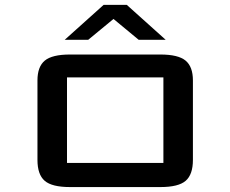

<svg xmlns="http://www.w3.org/2000/svg" viewBox="-20 -758 934 778"><path d="M542 -596.7 439.9 -681.2 337.4 -596.7H242.2L399.9 -738.3H493.7L651.4 -596.7ZM761.7 -109.9Q761.7 -50.8 732.4 -25.4Q703.1 0 629.9 0H263.7Q190.4 0 161.1 -25.4Q131.8 -50.8 131.8 -109.9V-432.1Q131.8 -487.8 161.6 -512.5Q191.4 -537.1 263.7 -537.1H629.9Q702.1 -537.1 731.9 -512.5Q761.7 -487.8 761.7 -432.1ZM642.1 -444.3H251.5V-97.7H642.1Z"/></svg>

Font: Squarish Sans CT
Style: RegularSC
Weight: 400
Version: Version 0.9